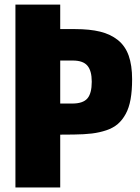

<svg xmlns="http://www.w3.org/2000/svg" viewBox="-20 -830 619 850"><path d="M246.6 -371.6H299.8Q347.2 -371.6 366.7 -394Q386.2 -416.5 386.2 -468.3Q386.2 -516.6 366.9 -539.3Q347.7 -562 302.2 -562H246.6ZM48.3 0V-809.6H246.6V-701.2H312.5Q377.4 -701.2 423.3 -689.9Q469.2 -678.7 501.7 -652.8Q534.2 -627 549.6 -584Q564.9 -541 564.9 -479Q564.9 -428.7 558.1 -390.6Q551.3 -352.5 536.6 -325.7Q522 -298.8 501.7 -281.2Q481.4 -263.7 451.2 -253.4Q420.9 -243.2 387 -239Q353 -234.9 306.6 -234.4L246.6 -233.9V0Z"/></svg>

Font: Oswald
Style: Heavy
Weight: 800
Designer: Vernon Adams
Foundry: Vernon Adams
Version: 3.0; ttfautohint (v0.95) -l 8 -r 50 -G 200 -x 0 -w "G" -W -c